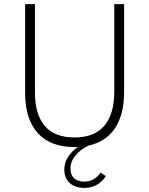

<svg xmlns="http://www.w3.org/2000/svg" viewBox="-20 -710 728 936"><path d="M537.1 -689.9H585V-260.7Q585 -152.3 540.8 -85.4Q496.6 -18.6 410.2 0Q371.6 19 347.7 48.1Q323.7 77.1 323.7 110.8Q323.7 143.1 341.3 159.2Q358.9 175.3 391.1 175.3Q439.9 175.3 470.7 131.3L496.1 148.9Q457.5 206.1 392.1 206.1Q346.7 206.1 320.1 182.1Q293.5 158.2 293.5 116.2Q293.5 83.5 311.8 54.9Q330.1 26.4 359.9 6.3Q354 6.8 342.8 6.8Q224.6 6.8 163.6 -61.8Q102.5 -130.4 102.5 -255.9V-689.9H150.4V-260.3Q150.4 -152.3 198.2 -96.2Q246.1 -40 342.8 -40Q440.4 -40 488.8 -97.2Q537.1 -154.3 537.1 -263.7Z"/></svg>

Font: HK Grotesk Light Legacy
Style: Regular
Weight: 300
Designer: Alfredo Marco Pradil
Foundry: Hanken Design Co.
Version: Version 2.022;PS 002.022;hotconv 1.0.88;makeotf.lib2.5.64775